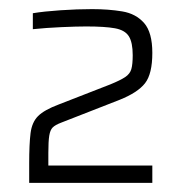

<svg xmlns="http://www.w3.org/2000/svg" viewBox="-20 -821 398 421"><path d="M44 -420V-463Q44 -505 47 -529Q50 -553 63.5 -566.5Q77 -580 109 -592L222 -636Q244 -645 254.5 -652Q265 -659 268 -669.5Q271 -680 271 -700Q271 -728 262.5 -741.5Q254 -755 232 -759Q210 -763 169 -763Q148 -763 114.5 -761.5Q81 -760 52 -757V-792Q76 -796 112.5 -798.5Q149 -801 182 -801Q218 -801 248 -796Q278 -791 296 -770.5Q314 -750 314 -705Q314 -659 298 -638.5Q282 -618 242 -602L114 -552Q101 -547 95.5 -541.5Q90 -536 88 -523.5Q86 -511 86 -486V-458H314V-420Z"/></svg>

Font: Saira ExtraLight
Style: Regular
Weight: 200
Designer: Hector Gatti with collaboration of the Omnibus-Type team
Foundry: Omnibus-Type
Version: Version 1.100; ttfautohint (v1.8.3)